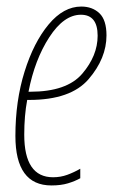

<svg xmlns="http://www.w3.org/2000/svg" viewBox="-20 -556 360 586"><path d="M137 10Q166 10 187.5 3.5Q209 -3 225 -12V-41Q206 -30 185.5 -22.5Q165 -15 142 -15Q54 -15 54 -145Q54 -203 63 -251H69Q196 -251 250.5 -314.5Q305 -378 305 -448Q305 -495 283.5 -515.5Q262 -536 228 -536Q174 -536 128.5 -481.5Q83 -427 55 -337.5Q27 -248 27 -141Q27 10 137 10ZM67 -276Q86 -374 130.5 -442.5Q175 -511 227 -511Q278 -511 278 -447Q278 -386 231 -331Q184 -276 72 -276Z"/></svg>

Font: Noto Sans Display Condensed Thin
Style: Italic
Weight: 250
Width: 3
Italic angle: -12°
Designer: Monotype Design Team
Foundry: Monotype Imaging Inc.
Version: Version 1.900